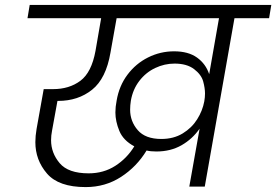

<svg xmlns="http://www.w3.org/2000/svg" viewBox="-20 -760 1125 782"><path d="M1085 -740 1076 -686H935L814 0H751L793 -236Q764 -194 719.5 -168.5Q675 -143 617 -143Q593 -143 577 -147Q537 -81 473 -39.5Q409 2 329 2Q219 2 171.5 -53Q124 -108 124 -181Q124 -206 129 -235L158 -397H196Q262 -397 307.5 -431Q353 -465 369 -553L392 -686H92L101 -740ZM341 -54Q402 -54 449.5 -84.5Q497 -115 527 -164Q482 -188 466 -227Q450 -266 450 -302Q450 -325 455 -350Q465 -410 499 -455.5Q533 -501 583 -526Q633 -551 689 -551Q747 -551 782.5 -525.5Q818 -500 832 -458L872 -686H455L430 -546Q412 -440 355 -394.5Q298 -349 217 -349H214L192 -228Q188 -208 188 -189Q188 -137 223 -95.5Q258 -54 341 -54ZM637 -194Q687 -194 724 -216.5Q761 -239 783 -274Q805 -309 812 -347Q815 -364 815 -379Q815 -401 807.5 -428.5Q800 -456 770.5 -478.5Q741 -501 691 -501Q650 -501 612 -483Q574 -465 547.5 -430.5Q521 -396 513 -350Q510 -331 510 -313Q510 -266 541 -230Q572 -194 637 -194Z"/></svg>

Font: Fz Poppins Light
Style: Italic
Weight: 300
Italic angle: -10°
Designer: Ninad Kale (Devanagari), Jonny Pinhorn (Latin)
Foundry: Indian Type Foundry
Version: Vit hóa bi Vntype.Com & FontZin.Com